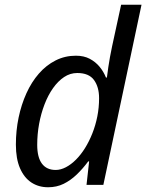

<svg xmlns="http://www.w3.org/2000/svg" viewBox="-20 -780 617 810"><path d="M183 10Q143 10 112.5 -10Q82 -30 64.5 -70Q47 -110 47 -170Q47 -229 58.5 -284Q70 -339 91.5 -386.5Q113 -434 144 -469.5Q175 -505 214.5 -525Q254 -545 300 -545Q334 -545 358.5 -532Q383 -519 400 -498.5Q417 -478 427 -453H431Q434 -476 437 -497Q440 -518 444 -539.5Q448 -561 453 -585L491 -760H577L416 0H345L356 -99H352Q330 -69 304 -44Q278 -19 248.5 -4.5Q219 10 183 10ZM215 -63Q236 -63 258 -74.5Q280 -86 300.5 -106.5Q321 -127 338.5 -155Q356 -183 369.5 -217Q383 -251 390.5 -288.5Q398 -326 398 -366Q398 -413 376.5 -442.5Q355 -472 306 -472Q276 -472 250.5 -455Q225 -438 204 -408.5Q183 -379 168 -340Q153 -301 145 -257.5Q137 -214 137 -169Q137 -116 157 -89.5Q177 -63 215 -63Z"/></svg>

Font: Noto Sans Display
Style: Italic
Weight: 400
Italic angle: -12°
Designer: Monotype Design Team
Foundry: Monotype Imaging Inc.
Version: Version 2.003